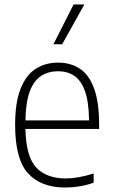

<svg xmlns="http://www.w3.org/2000/svg" viewBox="-20 -828 503 857"><path d="M271 9Q162.5 9 105 -54.5Q47.5 -118 47.5 -270.5Q47.5 -370.5 71.8 -431.8Q96 -493 139.2 -520.8Q182.5 -548.5 239 -548.5Q296 -548.5 337 -521Q378 -493.5 400.2 -432.2Q422.5 -371 422.5 -270V-252.5H93.5Q96 -129 141.8 -80.2Q187.5 -31.5 274.5 -31.5Q326.5 -31.5 398 -53.5V-12.5Q363 -0.5 332 4.2Q301 9 271 9ZM239 -510Q197 -510 164.8 -490Q132.5 -470 113.8 -422.2Q95 -374.5 93.5 -290.5H377.5Q376.5 -374 359 -422Q341.5 -470 311 -490Q280.5 -510 239 -510ZM218.5 -630.5 308.5 -808H356.5L257.5 -630.5Z"/></svg>

Font: Encode Sans SemiCondensed SemiCondensed ExtraLight
Style: Regular
Weight: 200
Width: 4
Designer: Multiple Designers
Foundry: Impallari Type
Version: Version 3.000; ttfautohint (v1.8.3) -l 8 -r 50 -G 200 -x 14 